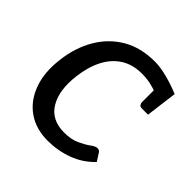

<svg xmlns="http://www.w3.org/2000/svg" viewBox="-144 -634 760 760"><g transform="rotate(45 236.5 -254.0)"><path d="M226 7Q160 7 113.5 -25.5Q67 -58 45.5 -117Q24 -176 34 -254Q43 -330 77.5 -389Q112 -448 169 -481.5Q226 -515 305 -515Q336 -515 376 -504.5Q416 -494 451 -479L444 -425L392 -428Q373 -435 351 -440Q329 -445 302 -445Q251 -445 214 -421.5Q177 -398 155 -355Q133 -312 126 -254Q115 -167 146.5 -114.5Q178 -62 249 -62Q288 -62 315 -74.5Q342 -87 359 -99.5Q376 -112 386 -112Q397 -112 402 -104L423 -71Q385 -31 333.5 -12Q282 7 226 7ZM382 -438 444 -425 434 -347H401Q391 -347 387 -351.5Q383 -356 382 -363Z"/></g></svg>

Font: Aleo
Style: Italic
Weight: 400
Italic angle: -7°
Designer: Alessio Laiso
Foundry: Alessio Laiso
Version: Version 2.001;gftools[0.9.29]